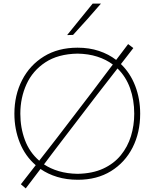

<svg xmlns="http://www.w3.org/2000/svg" viewBox="-20 -990 859 1067"><path d="M123 57 96 34Q117.5 6 138 -20Q158.5 -46 178.5 -72Q120 -122.5 90 -197.2Q60 -272 60 -358Q60 -461.5 102.8 -544.8Q145.5 -628 224.2 -676.5Q303 -725 411 -725Q476 -725 530 -707Q584 -689 625.5 -657Q642 -678.5 658.5 -700.5Q675 -722.5 692 -745L721 -723Q703.5 -700 686.2 -678Q669 -656 652 -634Q704 -584 731.5 -512.5Q759 -441 759 -358Q759 -253 716.8 -170Q674.5 -87 596.8 -39Q519 9 413 9Q350 9 298 -6.8Q246 -22.5 205 -51Q184.5 -24 164.2 2.8Q144 29.5 123 57ZM93 -358Q93 -280 118.5 -211.8Q144 -143.5 198 -97Q221.5 -127 245.8 -158.2Q270 -189.5 296.5 -223.5L493.5 -481Q524 -521.5 552 -558.8Q580 -596 607 -631.5Q569.5 -659.5 520.5 -675.2Q471.5 -691 411 -692Q302.5 -690 232 -643.5Q161.5 -597 127.2 -521.8Q93 -446.5 93 -358ZM411 -24Q494 -25.5 553.5 -53Q613 -80.5 651.2 -127.2Q689.5 -174 707.8 -233.5Q726 -293 726 -358Q726 -435 702.8 -499.8Q679.5 -564.5 633 -609.5Q605.5 -574.5 577.8 -538.5Q550 -502.5 519.5 -463.5L321 -204Q295.5 -170.5 271.5 -139Q247.5 -107.5 224.5 -76.5Q260.5 -52.5 307 -38.8Q353.5 -25 411 -24ZM353 -795Q389 -839.5 424.2 -883Q459.5 -926.5 495 -970H541Q503.5 -926 464.8 -882.8Q426 -839.5 386 -796Z"/></svg>

Font: Commissioner Loud Thin
Style: Regular
Weight: 100
Designer: Kostas Bartsokas
Foundry: Kostas Bartsokas
Version: Version 1.000; ttfautohint (v1.8.3)